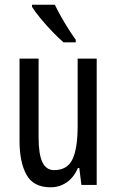

<svg xmlns="http://www.w3.org/2000/svg" viewBox="-20 -786 496 816"><path d="M391 -537V0H326L317 -72H311Q294 -32 263.5 -11Q233 10 195 10Q122 10 92.5 -43.5Q63 -97 63 -187V-537H144V-202Q144 -131 160 -97Q176 -63 210 -63Q266 -63 288 -109Q310 -155 310 -251V-537ZM213 -766Q224 -743 239.5 -715.5Q255 -688 271.5 -662Q288 -636 302 -617V-606H250Q230 -623 203.5 -650.5Q177 -678 153 -707Q129 -736 116 -757V-766Z"/></svg>

Font: Noto Sans Malayalam ExtraCondensed
Style: Regular
Weight: 400
Width: 2
Designer: Jelle Bosma - Monotype Design Team
Foundry: Monotype Imaging Inc.
Version: Version 2.104; ttfautohint (v1.8.4.7-5d5b)